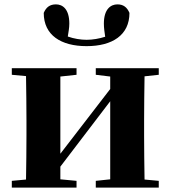

<svg xmlns="http://www.w3.org/2000/svg" viewBox="-20 -858 780 878"><path d="M376 -647C493 -647 572 -697 572 -799C561 -825 544 -838 517 -838C487 -838 455 -817 455 -750C455 -730 458 -711 461 -690C433 -681 403 -676 376 -676C349 -676 318 -681 290 -691C293 -711 297 -730 297 -750C297 -817 266 -838 236 -838C208 -838 191 -825 180 -799C180 -697 259 -647 376 -647ZM706 -516V-546H418V-516L484 -508V-451L256 -155V-508L330 -516V-546H34V-516L99 -510C100 -451 101 -364 101 -308V-238C101 -182 100 -95 99 -37L34 -31V0H330V-31L256 -38V-96L484 -395V-38L418 -31V0H706V-31L641 -37C640 -95 639 -182 639 -238V-308C639 -364 640 -451 641 -509Z"/></svg>

Font: Noto Serif CJK JP Black
Style: Regular
Weight: 900
Designer: Ryoko NISHIZUKA 西塚涼子 (kana & ideographs); Frank Grießhammer (Latin, Greek & Cyrillic); Wenlong ZHANG 张文龙 (bopomofo); San
Foundry: Adobe Systems Incorporated
Version: Version 1.001;PS 1.001;hotconv 16.6.54;makeotf.lib2.5.65590